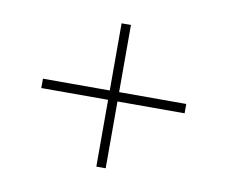

<svg xmlns="http://www.w3.org/2000/svg" viewBox="-56 -640 671 566"><g transform="rotate(10 279.5 -357.5)"><path d="M265 -143V-343H65V-371H265V-572H293V-371H494V-343H293V-143Z"/></g></svg>

Font: Noto Rashi Hebrew Thin
Style: Regular
Weight: 250
Version: Version 1.006